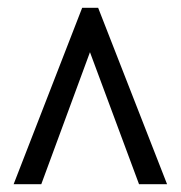

<svg xmlns="http://www.w3.org/2000/svg" viewBox="-20 -734 465 493"><path d="M15 -261H86L211 -600L337 -261H409L232 -714H191Z"/></svg>

Font: Noto Serif Myanmar ExtraCondensed Black
Style: Regular
Weight: 900
Width: 2
Designer: Ben Mitchell and the Monotype Design Team
Foundry: Monotype Imaging Inc.
Version: Version 2.106